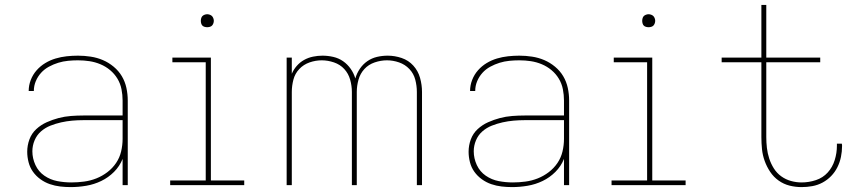

<svg xmlns="http://www.w3.org/2000/svg" viewBox="-20 -755 3490 783"><path d="M268 8Q247 8 225.5 5.5Q204 3 183.5 -4Q163 -11 145 -24Q127 -37 114.5 -54.5Q102 -72 96.5 -93.5Q91 -115 91 -136Q91 -162 100 -186.5Q109 -211 128 -228.5Q147 -246 170.5 -256.5Q194 -267 218.5 -273.5Q243 -280 269 -282Q295 -284 320 -284H480V-345Q480 -368 475.5 -391Q471 -414 459 -434Q447 -454 429 -469Q411 -484 389.5 -493Q368 -502 345 -505.5Q322 -509 298 -509Q278 -509 257.5 -507Q237 -505 217.5 -499Q198 -493 179.5 -483Q161 -473 147.5 -458Q134 -443 126 -424Q118 -405 118 -384H97Q97 -407 105.5 -429Q114 -451 129.5 -468.5Q145 -486 165 -498Q185 -510 207 -516.5Q229 -523 252 -525.5Q275 -528 298 -528Q324 -528 350 -524Q376 -520 399.5 -510Q423 -500 443.5 -483Q464 -466 477 -444Q490 -422 495.5 -396.5Q501 -371 501 -345V0H480V-107Q468 -77 445 -54Q422 -31 393 -17Q364 -3 332 2.5Q300 8 268 8ZM271 -11Q297 -11 323 -14.5Q349 -18 373 -27.5Q397 -37 418 -53Q439 -69 453.5 -90.5Q468 -112 474 -137.5Q480 -163 480 -189V-265H320Q297 -265 274.5 -263Q252 -261 229.5 -256Q207 -251 185.5 -242.5Q164 -234 147 -219Q130 -204 121 -182.5Q112 -161 112 -138Q112 -109 124.5 -82Q137 -55 161 -38.5Q185 -22 213.5 -16.5Q242 -11 271 -11Z M674 0V-19H819V-501H683V-520H840V-19H976V0ZM825 -644Q820 -644 814.5 -645.5Q809 -647 805.5 -650.5Q802 -654 800.5 -659.5Q799 -665 799 -670Q799 -675 800.5 -680.5Q802 -686 805.5 -689.5Q809 -693 814.5 -695Q820 -697 825 -697Q830 -697 835.5 -695Q841 -693 844.5 -689.5Q848 -686 850 -680.5Q852 -675 852 -670Q852 -665 850 -659.5Q848 -654 844.5 -650.5Q841 -647 835.5 -645.5Q830 -644 825 -644Z M1149 0V-520H1170V-454Q1177 -471 1190 -486Q1203 -501 1220 -510.5Q1237 -520 1256.5 -524Q1276 -528 1295 -528Q1295 -528 1295 -528Q1295 -528 1295 -528Q1317 -528 1339 -523Q1361 -518 1379 -505.5Q1397 -493 1410 -474.5Q1423 -456 1429 -435Q1435 -456 1447.5 -474.5Q1460 -493 1478 -505.5Q1496 -518 1517.5 -523Q1539 -528 1561 -528Q1561 -528 1561 -528Q1561 -528 1561 -528Q1590 -528 1618 -518.5Q1646 -509 1665.5 -487.5Q1685 -466 1693 -437.5Q1701 -409 1701 -380V0H1680V-380Q1680 -405 1673.5 -430Q1667 -455 1649.5 -473.5Q1632 -492 1607.5 -500.5Q1583 -509 1558 -509Q1533 -509 1508 -500.5Q1483 -492 1466 -473.5Q1449 -455 1442 -430Q1435 -405 1435 -380V0H1415V-380Q1415 -405 1408 -430Q1401 -455 1384 -473.5Q1367 -492 1342 -500.5Q1317 -509 1292 -509Q1267 -509 1242.5 -500.5Q1218 -492 1200.5 -473.5Q1183 -455 1176.5 -430Q1170 -405 1170 -380V0Z M2068 8Q2047 8 2025.5 5.5Q2004 3 1983.5 -4Q1963 -11 1945 -24Q1927 -37 1914.5 -54.5Q1902 -72 1896.5 -93.5Q1891 -115 1891 -136Q1891 -162 1900 -186.5Q1909 -211 1928 -228.5Q1947 -246 1970.5 -256.5Q1994 -267 2018.5 -273.5Q2043 -280 2069 -282Q2095 -284 2120 -284H2280V-345Q2280 -368 2275.5 -391Q2271 -414 2259 -434Q2247 -454 2229 -469Q2211 -484 2189.5 -493Q2168 -502 2145 -505.5Q2122 -509 2098 -509Q2078 -509 2057.5 -507Q2037 -505 2017.5 -499Q1998 -493 1979.5 -483Q1961 -473 1947.5 -458Q1934 -443 1926 -424Q1918 -405 1918 -384H1897Q1897 -407 1905.5 -429Q1914 -451 1929.5 -468.5Q1945 -486 1965 -498Q1985 -510 2007 -516.5Q2029 -523 2052 -525.5Q2075 -528 2098 -528Q2124 -528 2150 -524Q2176 -520 2199.5 -510Q2223 -500 2243.5 -483Q2264 -466 2277 -444Q2290 -422 2295.5 -396.5Q2301 -371 2301 -345V0H2280V-107Q2268 -77 2245 -54Q2222 -31 2193 -17Q2164 -3 2132 2.5Q2100 8 2068 8ZM2071 -11Q2097 -11 2123 -14.5Q2149 -18 2173 -27.5Q2197 -37 2218 -53Q2239 -69 2253.5 -90.5Q2268 -112 2274 -137.5Q2280 -163 2280 -189V-265H2120Q2097 -265 2074.5 -263Q2052 -261 2029.5 -256Q2007 -251 1985.5 -242.5Q1964 -234 1947 -219Q1930 -204 1921 -182.5Q1912 -161 1912 -138Q1912 -109 1924.5 -82Q1937 -55 1961 -38.5Q1985 -22 2013.5 -16.5Q2042 -11 2071 -11Z M2474 0V-19H2619V-501H2483V-520H2640V-19H2776V0ZM2625 -644Q2620 -644 2614.5 -645.5Q2609 -647 2605.5 -650.5Q2602 -654 2600.5 -659.5Q2599 -665 2599 -670Q2599 -675 2600.5 -680.5Q2602 -686 2605.5 -689.5Q2609 -693 2614.5 -695Q2620 -697 2625 -697Q2630 -697 2635.5 -695Q2641 -693 2644.5 -689.5Q2648 -686 2650 -680.5Q2652 -675 2652 -670Q2652 -665 2650 -659.5Q2648 -654 2644.5 -650.5Q2641 -647 2635.5 -645.5Q2630 -644 2625 -644Z M3249 8Q3224 8 3200 2Q3176 -4 3155.5 -18.5Q3135 -33 3121 -54Q3107 -75 3098.5 -98.5Q3090 -122 3087.5 -146.5Q3085 -171 3085 -196V-501H2923V-520H3085V-735H3105V-520H3325V-501H3105V-196Q3105 -174 3107.5 -152Q3110 -130 3117 -108.5Q3124 -87 3136 -68Q3148 -49 3166 -36Q3184 -23 3205.5 -17Q3227 -11 3249 -11Q3279 -11 3307.5 -20.5Q3336 -30 3355.5 -51.5Q3375 -73 3384 -102Q3393 -131 3393 -160Q3393 -162 3393 -164Q3393 -166 3393 -169H3413Q3414 -166 3414 -163.5Q3414 -161 3414 -159Q3414 -137 3409.5 -115Q3405 -93 3395 -73Q3385 -53 3369.5 -37Q3354 -21 3334.5 -10.5Q3315 0 3293 4Q3271 8 3249 8Z"/></svg>

Font: Zed Sans Thin Extended
Style: Regular
Weight: 100
Width: 7
Designer: Belleve Invis
Foundry: Belleve Invis
Version: Version 1.0.0; ttfautohint (v1.8.4)